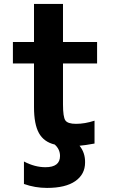

<svg xmlns="http://www.w3.org/2000/svg" viewBox="-20 -712 563 951"><path d="M98.6 199.2V87.9Q152.3 116.2 205.1 116.2Q277.3 116.2 277.3 60.5Q277.3 27.3 251 3.9Q197.3 -8.8 172.9 -52.7Q148.4 -96.7 148.4 -181.6V-397.5H43.9V-503.9H148.4V-692.4H292V-503.9H460.9V-397.5H292V-195.3Q292 -132.8 303.7 -115.7Q315.4 -98.6 356.4 -98.6Q400.4 -98.6 448.2 -114.3V-1Q400.4 7.8 374 9.8Q402.3 44.9 401.4 92.8Q401.4 151.4 353 185.1Q304.7 218.8 212.9 218.8Q153.3 218.8 98.6 199.2Z"/></svg>

Font: Nasu
Style: Bold
Weight: 700
Designer: Ryoko NISHIZUKA (kana &amp; ideographs); Paul D. Hunt (Latin, Greek &amp; Cyrillic); Wenlong ZHANG (bopomofo); Sandoll C
Version: Version 2014.1215